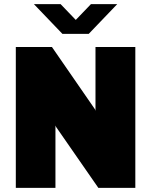

<svg xmlns="http://www.w3.org/2000/svg" viewBox="-20 -915 736 935"><path d="M551 -895H423L349 -818L275 -895H145L284 -750H412ZM639 0V-686H445V-375L443 -382L233 -686H57V0H250V-304L253 -297L459 0Z"/></svg>

Font: Chivo Light
Style: Bold
Weight: 900
Designer: Hector Gatti
Foundry: Omnibus-Type
Version: Version 1.003;PS 001.003;hotconv 1.0.70;makeotf.lib2.5.58329